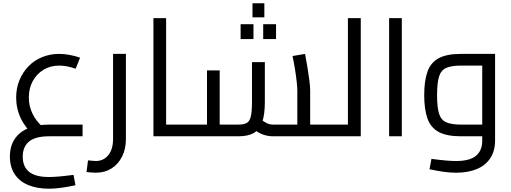

<svg xmlns="http://www.w3.org/2000/svg" viewBox="-20 -827 3099 1165"><path d="M277 318Q204 318 150.5 295.5Q97 273 68.5 229Q40 185 40 123Q40 61 68.5 17.5Q97 -26 150.5 -48.5Q204 -71 278 -71H481V0H278Q195 0 156.5 31.5Q118 63 118 124Q118 184 156.5 215.5Q195 247 277 247Q302 247 338 244Q374 241 426 234L438 297Q391 307 351.5 312.5Q312 318 277 318ZM189 -3Q135 -49 106.5 -108.5Q78 -168 78 -235Q78 -292 98 -340.5Q118 -389 153 -425Q188 -461 236 -480.5Q284 -500 339 -500Q368 -500 401.5 -494Q435 -488 466 -477L439 -410Q414 -419 388.5 -424Q363 -429 340 -429Q286 -429 244.5 -404Q203 -379 179 -335.5Q155 -292 155 -235Q155 -183 177 -137.5Q199 -92 239 -57Z M561 221Q548 221 533.5 219.5Q519 218 505 217L514 146Q528 147 540 148.5Q552 150 561 150Q608 150 637 114.5Q666 79 666 16V-500H744V16Q744 77 720.5 123.5Q697 170 656 195.5Q615 221 561 221Z M988 0V-71H1110V0ZM911 0V-717H988V0ZM1110 0V-71Q1116 -71 1120 -68.5Q1124 -66 1126 -61.5Q1128 -57 1129 -50.5Q1130 -44 1130 -36Q1130 -28 1129 -21Q1128 -14 1126 -9.5Q1124 -5 1120 -2.5Q1116 0 1110 0Z M1862 0V-71H1970V0ZM1110 0Q1104 0 1100 -2.5Q1096 -5 1094 -9.5Q1092 -14 1091 -21Q1090 -28 1090 -36Q1090 -47 1091.5 -54.5Q1093 -62 1097.5 -66.5Q1102 -71 1110 -71ZM1636 0Q1602 0 1569.5 -13Q1537 -26 1507 -54L1558 -107Q1581 -88 1599 -79.5Q1617 -71 1636 -71H1814L1784 -39V-278Q1784 -296 1780.5 -329Q1777 -362 1770.5 -403.5Q1764 -445 1755 -487L1831 -500Q1838 -465 1845 -422Q1852 -379 1857 -340.5Q1862 -302 1862 -278V0ZM1110 0V-71H1256L1236 -51V-400H1313V0ZM1313 0V-71H1426Q1460 -71 1477.5 -81Q1495 -91 1502 -121Q1509 -151 1509 -209V-450H1587V-209Q1587 -131 1570.5 -85Q1554 -39 1519 -19.5Q1484 0 1426 0ZM1970 0V-71Q1976 -71 1980 -68.5Q1984 -66 1986 -61.5Q1988 -57 1989 -50.5Q1990 -44 1990 -36Q1990 -28 1989 -21Q1988 -14 1986 -9.5Q1984 -5 1980 -2.5Q1976 0 1970 0ZM1512 -722V-807H1584V-722ZM1440 -590V-680H1518V-590ZM1577 -590V-680H1655V-590Z M2091 0V-717H2169V0ZM1970 0V-71H2091V0ZM1970 0Q1964 0 1960 -2.5Q1956 -5 1954 -9.5Q1952 -14 1951 -21Q1950 -28 1950 -36Q1950 -47 1951.5 -54.5Q1953 -62 1957.5 -66.5Q1962 -71 1970 -71Z M2341 0V-717H2418V0Z M2747 221Q2712 221 2672.5 215.5Q2633 210 2586 200L2598 137Q2651 144 2686.5 147Q2722 150 2747 150Q2830 150 2868 118.5Q2906 87 2906 27V-455L2946 -429H2777Q2719 -429 2687.5 -415Q2656 -401 2644 -362.5Q2632 -324 2632 -250Q2632 -176 2644 -137.5Q2656 -99 2687.5 -85Q2719 -71 2777 -71H2906V0H2777Q2690 0 2641.5 -26.5Q2593 -53 2573.5 -108.5Q2554 -164 2554 -250Q2554 -336 2573.5 -391.5Q2593 -447 2641.5 -473.5Q2690 -500 2777 -500H2984V26Q2984 88 2955.5 132Q2927 176 2874 198.5Q2821 221 2747 221Z"/></svg>

Font: Cairo
Style: Regular
Weight: 400
Designer: Mohamed Gaber, Accademia di Belle Arti di Urbino
Foundry: Kief Type Foundry, Accademia di Belle Arti di Urbino
Version: Version 3.120